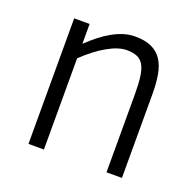

<svg xmlns="http://www.w3.org/2000/svg" viewBox="-99 -632 753 736"><g transform="rotate(20 277.5 -263.5)"><path d="M407.2 0V-317.9Q407.2 -360.8 403.3 -389.6Q399.4 -418.5 389.6 -435.5Q379.9 -452.6 363 -459.7Q346.2 -466.8 320.8 -466.8Q287.1 -466.8 242.7 -441.7Q198.2 -416.5 151.9 -372.1V0H88.9V-512.2H151.9V-431.2Q173.8 -452.1 196 -469.7Q218.3 -487.3 241 -500Q263.7 -512.7 286.6 -519.8Q309.6 -526.9 333 -526.9Q374 -526.9 400.4 -514.6Q426.8 -502.4 442.4 -478.8Q458 -455.1 464.1 -420.7Q470.2 -386.2 470.2 -341.8V0Z"/></g></svg>

Font: Clear Sans Light
Style: Regular
Weight: 300
Foundry: Intel Corporation
Version: Version 1.00